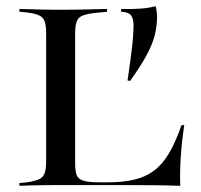

<svg xmlns="http://www.w3.org/2000/svg" viewBox="-20 -600 648 620"><path d="M400 -338.7 391.9 -340.3Q402.4 -412.1 406.9 -452Q411.3 -491.9 411.3 -516.9Q411.3 -540.3 402.8 -550.8Q394.4 -561.3 371 -562.1V-571Q408.9 -570.2 434.7 -572.2Q460.5 -574.2 482.3 -579.8Q483.9 -576.6 485.5 -565.7Q487.1 -554.8 487.1 -544.4Q487.1 -516.1 479.8 -486.7Q472.6 -457.3 453.6 -422.2Q434.7 -387.1 400 -338.7ZM166.1 -2.4Q141.1 -2.4 118.5 -2Q96 -1.6 77 -1.2Q58.1 -0.8 42.7 0V-8.9L67.7 -11.3Q92.7 -15.3 105.6 -21Q118.5 -26.6 123.8 -39.9Q129 -53.2 129 -78.2V-369.4H222.6V-75Q222.6 -50.8 226.6 -37.1Q230.6 -23.4 247.2 -17.3Q263.7 -11.3 300.8 -11.3H329Q376.6 -11.3 412.9 -19.8Q449.2 -28.2 476.6 -48.4Q504 -68.5 525.4 -104.4Q546.8 -140.3 566.1 -196H575Q566.9 -141.9 563.7 -93.1Q560.5 -44.4 562.1 0Q519.4 -1.6 464.5 -2Q409.7 -2.4 333.1 -2.4H175ZM166.1 -568.5H176.6H182.3Q212.9 -568.5 238.7 -569Q264.5 -569.4 286.7 -570.2Q308.9 -571 325.8 -571V-562.1L285.5 -558.1Q246.8 -554 234.7 -541.9Q222.6 -529.8 222.6 -492.7V-369.4H129V-492.7Q129 -517.7 124.2 -531Q119.4 -544.4 106 -550.4Q92.7 -556.5 67.7 -559.7L42.7 -562.1V-571Q58.1 -571 77 -570.2Q96 -569.4 118.5 -569Q141.1 -568.5 166.1 -568.5Z"/></svg>

Font: Playfair 144pt SemiExpanded Medium
Style: Regular
Weight: 500
Width: 6
Designer: Claus Eggers Sørensen
Foundry: Claus Eggers Sørensen
Version: Version 2.203